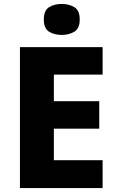

<svg xmlns="http://www.w3.org/2000/svg" viewBox="-20 -953 590 973"><path d="M500 0H81V-714H500V-575H253V-440H483V-301H253V-141H500ZM293 -933Q330 -933 357 -916.5Q384 -900 384 -854Q384 -809 357 -792.5Q330 -776 293 -776Q255 -776 228.5 -792.5Q202 -809 202 -854Q202 -900 228.5 -916.5Q255 -933 293 -933Z"/></svg>

Font: Noto Sans Georgian ExtraBold
Style: Regular
Weight: 800
Designer: Monotype Design Team, Akaki Razmadze
Foundry: Google LLC
Version: Version 2.005; ttfautohint (v1.8.4.7-5d5b)